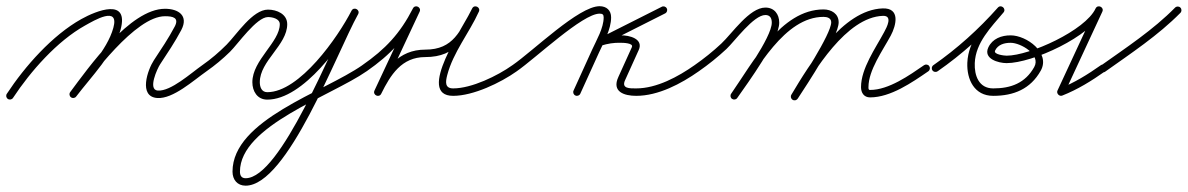

<svg xmlns="http://www.w3.org/2000/svg" viewBox="-32 -297 3829 619"><path d="M-6.6 22C-1.1 25.7 6.4 24.1 10 18.6C66.4 -67.1 152 -164.4 241.8 -214.5C271.7 -231.2 353.5 -280.1 333.4 -207.2C313.4 -134.3 240.9 -61.3 194.5 -0.3C190.4 5 191.5 12.5 196.7 16.5C202 20.6 209.5 19.5 213.5 14.3C262 -49.4 335.6 -124.2 356.6 -200.8C385.3 -305.4 278.9 -262.7 230.2 -235.5C136.9 -183.5 48.5 -83.6 -10 5.4C-13.7 10.9 -12.1 18.4 -6.6 22ZM213.6 14.2C213.6 14.2 213.6 14.2 213.6 14.2C262.9 -51.6 404.3 -244.7 500 -244.7C525.4 -244.7 546.2 -240.1 531.4 -211.5C531.4 -211.5 531.4 -211.6 531.4 -211.6C531.4 -211.6 531.4 -211.6 531.4 -211.6C511.3 -173.6 487.6 -138.4 464 -102.6C444.3 -72.7 413.2 14.8 475.2 19C526.1 22.4 592 -37.9 633.9 -67.2C639.3 -71 640.6 -78.5 636.8 -83.9C633 -89.3 625.5 -90.6 620.1 -86.8C583.8 -61.4 518.9 -2.1 476.8 -5C443.1 -7.2 475.7 -76.7 484 -89.4C508 -125.9 532.1 -161.7 552.6 -200.4C552.6 -200.4 552.6 -200.4 552.6 -200.4C552.6 -200.4 552.6 -200.5 552.6 -200.5C576.6 -246.5 543.3 -268.7 500 -268.7C386.6 -268.7 252.7 -78.1 194.4 -0.2C190.4 5.1 191.5 12.6 196.8 16.6C202.1 20.6 209.6 19.5 213.6 14.2Z M617.2 -70.1C620.9 -64.7 628.4 -63.4 633.9 -67.2C660.8 -86 686.1 -107.1 709.6 -130.1C734.8 -154.8 795.1 -242 832 -242C845.8 -242 870 -237 870 -219C870 -161.3 781.6 -103.3 781.6 -32C781.6 -2.7 797.6 24.2 829.7 24.2C945.7 24.2 1074.3 -157.2 1122.7 -251.5C1126.3 -258.5 1122.9 -264.8 1117.6 -267.6C1112.4 -270.4 1105.3 -269.7 1101.5 -262.8C1037 -146.3 873.5 277.6 759.8 277.6C746.4 277.6 741.6 268.9 741.6 256.3C741.6 108 1035.2 13.1 1149.9 -67.2C1155.3 -71 1156.6 -78.5 1152.8 -83.9C1149 -89.3 1141.5 -90.6 1136.1 -86.8C1011.7 0.3 717.6 88.9 717.6 256.3C717.6 282.2 733.1 301.6 759.8 301.6C894.7 301.6 1052.7 -125.1 1122.5 -251.2C1126.3 -258.1 1122.8 -264.4 1117.5 -267.2C1112.1 -270.1 1104.9 -269.5 1101.3 -262.5C1057.9 -177.7 934 0.2 829.7 0.2C811.5 0.2 805.6 -16.2 805.6 -32C805.6 -100.8 894 -151.7 894 -219C894 -251.9 860.2 -266 832 -266C782.2 -266 730.8 -185.5 698.7 -153.2C674.5 -128.8 648.3 -106.5 620.1 -86.8C614.7 -83.1 613.4 -75.6 617.2 -70.1Z M1149.9 -67.1C1149.9 -67.1 1149.9 -67.1 1149.9 -67.1C1227.3 -121 1277.3 -174.2 1320.7 -259C1324.3 -266 1320.5 -272.2 1315.1 -274.9C1309.6 -277.5 1302.5 -276.7 1299.1 -269.6C1257.9 -181.4 1216.6 -93.2 1175.3 -5.1C1172 2.1 1175.6 8.2 1181 10.8C1186.4 13.4 1193.4 12.4 1197 5.3C1227 -55.4 1262.6 -113 1339 -113C1441.4 -113 1468.3 -177.7 1511.6 -258.8C1515.2 -265.7 1511.5 -271.8 1506 -274.5C1500.5 -277.3 1493.3 -276.5 1490.1 -269.4C1464.6 -213.3 1306.3 12 1429 12C1493.7 12 1581.5 -29.9 1634 -67.2C1639.4 -71.1 1640.6 -78.6 1636.8 -84C1632.9 -89.4 1625.4 -90.6 1620 -86.8C1571.8 -52.4 1488.5 -12 1429 -12C1401.3 -12 1404.4 -33.8 1409.8 -54.7C1429.1 -128.7 1480.6 -190.5 1511.9 -259.5C1515.1 -266.6 1511.6 -272.6 1506.3 -275.2C1501 -277.8 1494.1 -277 1490.4 -270.1C1451.7 -197.6 1430.4 -137 1339 -137C1252.4 -137 1209.8 -74.8 1175.5 -5.3C1171.9 1.8 1175.7 8 1181.1 10.6C1186.6 13.2 1193.7 12.3 1197.1 5.1C1238.3 -83.1 1279.6 -171.2 1320.9 -259.4C1324.2 -266.5 1320.6 -272.6 1315.3 -275.3C1310 -277.9 1302.9 -276.9 1299.3 -269.9C1257.7 -188.6 1210.4 -138.5 1136.1 -86.9C1130.7 -83.1 1129.4 -75.6 1133.1 -70.1C1136.9 -64.7 1144.4 -63.4 1149.9 -67.1Z M1633.8 -67.1C1633.8 -67.1 1633.8 -67.1 1633.8 -67.1C1695.7 -109.9 1846 -253 1901 -253C1910.3 -253 1914.2 -250.4 1914.2 -241C1914.2 -206.5 1891.3 -168.2 1877.1 -137C1857.1 -93 1837.1 -49 1817.1 -5C1814.3 1.1 1817 8.2 1823 10.9C1829.1 13.7 1836.2 11 1838.9 5C1838.9 5 1838.9 5 1838.9 5C1858.9 -39 1878.9 -83 1898.9 -127C1914.7 -161.8 1938.2 -202.3 1938.2 -241C1938.2 -263.7 1923.4 -277 1901 -277C1833.9 -277 1688 -133.7 1620.2 -86.9C1614.7 -83.1 1613.4 -75.6 1617.1 -70.2C1620.9 -64.7 1628.4 -63.4 1633.8 -67.1ZM2117.7 -269.9C2114.7 -275.8 2107.5 -278.2 2101.6 -275.2C2033.3 -240.8 1964.9 -206.3 1896.6 -171.9C1890 -168.6 1888.8 -161.9 1890.9 -156.7C1893 -151.4 1898.6 -147.5 1905.6 -149.7C1926.7 -156.3 1947.4 -159.9 1969.5 -159C1969.5 -159 1969.7 -159 1969.9 -159C1970.1 -159 1970.3 -159 1970.3 -159C1975.8 -159.1 2011.4 -158.5 2005.1 -145.1C2005.1 -145.1 2005.1 -145 2005.1 -145C2005.1 -145 2005.1 -144.9 2005.1 -144.9C1990.6 -112.9 1976.1 -80.9 1961.6 -48.9C1961.6 -48.9 1961.7 -49 1961.7 -49C1961.7 -49 1961.7 -49.1 1961.7 -49.1C1939.3 -1 1980.7 12 2019 12C2090.5 12 2164 -27.1 2220.9 -67.2C2226.3 -71 2227.6 -78.5 2223.8 -83.9C2220 -89.3 2212.5 -90.6 2207.1 -86.8C2154.5 -49.8 2085.3 -12 2019 -12C1998.6 -12 1970.3 -10.8 1983.4 -38.9C1983.4 -38.9 1983.5 -39 1983.5 -39C1983.5 -39 1983.5 -39.1 1983.5 -39.1C1998 -71.1 2012.5 -103.1 2026.9 -135.1C2026.9 -135.1 2026.9 -135 2026.9 -135C2026.9 -135 2026.9 -134.9 2026.9 -134.9C2044.3 -172.2 1995.9 -183.7 1969.7 -183C1969.7 -183 1969.9 -183 1970.1 -183C1970.3 -183 1970.5 -183 1970.5 -183C1945.6 -183.9 1922.1 -180 1898.4 -172.6C1891.4 -170.4 1890.4 -163.2 1892.7 -157.4C1895.1 -151.6 1900.8 -147.1 1907.4 -150.4C1975.7 -184.9 2044.1 -219.3 2112.4 -253.8C2118.3 -256.7 2120.7 -264 2117.7 -269.9Z M2220.9 -67.2C2220.9 -67.2 2220.9 -67.2 2220.9 -67.2C2252.3 -89 2282.1 -113 2310.1 -139.1C2336.3 -163.7 2397.5 -248.6 2435.6 -248.6C2450.8 -248.6 2456.2 -238.1 2456.2 -224C2456.2 -176.3 2354.9 -37.6 2325.2 5.1C2321.4 10.6 2322.7 18.1 2328.1 21.8C2333.6 25.6 2341.1 24.3 2344.8 18.9C2344.8 18.9 2344.8 18.9 2344.8 18.9C2378.9 -29.9 2480.2 -167.5 2480.2 -224C2480.2 -251.3 2464.3 -272.6 2435.6 -272.6C2384.2 -272.6 2328.2 -189 2293.7 -156.7C2266.6 -131.3 2237.6 -108.1 2207.1 -86.8C2201.7 -83.1 2200.4 -75.6 2204.2 -70.1C2207.9 -64.7 2215.4 -63.4 2220.9 -67.2ZM2344.8 18.9C2344.8 18.9 2344.8 18.9 2344.8 18.9C2409.1 -73.3 2497 -242.6 2623.1 -242.6C2634.7 -242.6 2647.8 -238.9 2647.8 -225.1C2647.8 -187.1 2546.2 -32.9 2519.9 7.4C2516.3 13 2517.9 20.4 2523.4 24.1C2529 27.7 2536.4 26.1 2540.1 20.6C2570.3 -25.7 2671.8 -178 2671.8 -225.1C2671.8 -252.8 2648.4 -266.6 2623.1 -266.6C2485 -266.6 2395 -95 2325.2 5.1C2321.4 10.6 2322.7 18.1 2328.1 21.8C2333.6 25.6 2341.1 24.3 2344.8 18.9ZM2523.5 24.8C2529.2 28.2 2536.5 26.4 2539.9 20.7C2592.6 -67.6 2696.3 -241.7 2814.4 -245.9C2847.1 -247.1 2827 -209.2 2818.6 -193.7C2790.5 -141.2 2743.9 -76.2 2743.9 -16.1C2743.9 2 2753.3 17 2773 17C2839.2 17 2908.6 -31.2 2960.8 -67.1C2966.3 -70.9 2967.6 -78.3 2963.9 -83.8C2960.1 -89.3 2952.7 -90.6 2947.2 -86.9C2947.2 -86.9 2947.2 -86.9 2947.2 -86.9C2899.8 -54.3 2833.4 -7 2773 -7C2767.6 -7 2767.9 -11.5 2767.9 -16.1C2767.9 -70.9 2813.8 -133.9 2839.8 -182.3C2857.7 -215.8 2871.1 -271.9 2813.6 -269.9C2684.1 -265.3 2577.5 -89.1 2519.3 8.4C2515.9 14.1 2517.8 21.5 2523.5 24.8Z M2990.9 -67.2C2990.9 -67.2 2990.9 -67.2 2990.9 -67.2C3068.9 -121.5 3139.9 -185.4 3203 -256.5C3208.2 -262.4 3206.2 -269.4 3201.6 -273.3C3197 -277.3 3189.9 -278.2 3184.8 -272.2C3140.8 -219.8 3089.6 -167.2 3086.6 -94.5C3086.6 -94.5 3086.6 -94.5 3086.6 -94.5C3086.6 -94.5 3086.6 -94.5 3086.6 -94.5C3084.5 -40.7 3109.2 12 3170 12C3236.2 12 3290.1 -9.9 3323.3 -69.1C3355.6 -126.9 3277.3 -183.1 3226.4 -183C3226.4 -183 3226.4 -183 3226.4 -183C3226.4 -183 3226.5 -183 3226.5 -183C3196.9 -183.2 3167.5 -172.4 3154.3 -144.1C3137.2 -107.3 3187 -93.5 3213.4 -93.5C3296.5 -93.5 3484.6 -179.5 3521.9 -259.4C3525.3 -266.7 3521.5 -272.8 3516.1 -275.3C3510.6 -277.9 3503.5 -276.8 3500.1 -269.5C3459.2 -181.4 3418.2 -93.2 3377.3 -5.1C3375.1 -0.5 3376.6 4.5 3379.8 7.9C3383 11.2 3387.8 13 3392.5 11.2C3442.1 -8.3 3487.6 -36.5 3530.9 -67.2C3536.3 -71 3537.6 -78.5 3533.8 -83.9C3530 -89.3 3522.5 -90.6 3517.1 -86.8C3517.1 -86.8 3517.1 -86.8 3517.1 -86.8C3475.3 -57.2 3431.5 -30 3383.7 -11.2C3379.1 -9.3 3381.8 -3 3386.3 1.7C3390.7 6.5 3396.9 9.6 3399 5.1C3440 -83.1 3480.9 -171.3 3521.9 -259.4C3525.3 -266.7 3521.5 -272.8 3516.1 -275.4C3510.6 -277.9 3503.5 -276.8 3500.1 -269.6C3467.2 -198.9 3287.4 -117.5 3213.4 -117.5C3206.8 -117.5 3170.1 -121.1 3176.1 -133.9C3185.2 -153.4 3206.4 -159.1 3226.3 -159C3226.3 -159 3226.4 -159 3226.4 -159C3226.4 -159 3226.4 -159 3226.4 -159C3258.5 -159.1 3324.8 -121 3302.3 -80.9C3273.5 -29.3 3227.4 -12 3170 -12C3123.6 -12 3109 -53.7 3110.6 -93.5C3110.6 -93.5 3110.6 -93.5 3110.6 -93.5C3110.6 -93.5 3110.6 -93.5 3110.6 -93.5C3113.3 -159.7 3163.1 -209 3203.2 -256.8C3208.3 -262.8 3206.3 -269.7 3201.8 -273.6C3197.3 -277.4 3190.3 -278.3 3185 -272.4C3123.2 -202.7 3053.6 -140.1 2977.1 -86.8C2971.7 -83.1 2970.4 -75.6 2974.2 -70.1C2977.9 -64.7 2985.4 -63.4 2990.9 -67.2Z M3514.2 -68.7C3518.1 -63.3 3525.5 -62 3531 -65.9C3613.7 -124.7 3702.2 -183.1 3773.6 -255.6C3778.2 -260.3 3778.1 -267.9 3773.4 -272.6C3768.7 -277.2 3761.1 -277.1 3756.4 -272.4C3756.4 -272.4 3756.4 -272.4 3756.4 -272.4C3686.1 -200.9 3598.6 -143.4 3517 -85.4C3511.6 -81.6 3510.4 -74.1 3514.2 -68.7Z"/></svg>

Font: FRB American Cursive Guidelines Arrows Light
Style: Italic
Weight: 300
Italic angle: -25°
Version: Version 2.0;Modular Font Editor K font №1